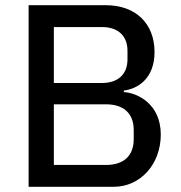

<svg xmlns="http://www.w3.org/2000/svg" viewBox="-20 -718 697 738"><path d="M90 0H417C520 0 598 -87 598 -201C598 -318 509 -361 456 -364V-370C507 -376 574 -414 574 -518C574 -627 502 -698 387 -698H90ZM187 -317H388C454 -317 494 -283 494 -218V-183C494 -118 454 -84 388 -84H187ZM187 -614H372C433 -614 470 -581 470 -523V-490C470 -432 433 -399 372 -399H187Z"/></svg>

Font: IBM Plex Thai Looped Text
Style: Regular
Weight: 450
Designer: Mike Abbink, Paul van der Laan, Pieter van Rosmalen, Ben Mitchell, Mark Frömberg
Foundry: Bold Monday
Version: Version 1.0